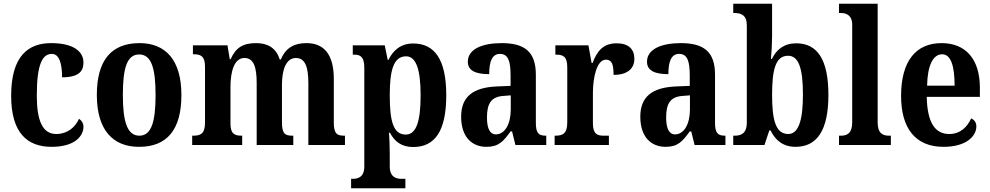

<svg xmlns="http://www.w3.org/2000/svg" viewBox="-20 -780 5328 1033"><path d="M258 10C385 10 429 -50 429 -98C429 -117 419 -132 405 -141C385 -95 342 -59 283 -59C209 -59 178 -130 178 -266C178 -439 210 -490 259 -490C301 -490 314 -432 314 -364C408 -364 429 -400 429 -444C429 -503 375 -548 255 -548C134 -548 40 -481 40 -265C40 -63 128 10 258 10Z M728 10C878 10 956 -81 956 -269C956 -457 871 -548 731 -548C580 -548 501 -457 501 -269C501 -81 587 10 728 10ZM730 -50C664 -50 641 -126 641 -269C641 -414 663 -487 729 -487C794 -487 817 -414 817 -269C817 -126 795 -50 730 -50Z M1014 0H1283V-50H1281C1242 -50 1220 -59 1220 -116V-312C1220 -395 1240 -468 1295 -468C1345 -468 1361 -419 1361 -333V0H1558V-50H1554C1515 -50 1497 -59 1497 -121V-324C1497 -402 1518 -468 1572 -468C1622 -468 1639 -419 1639 -333V0H1836V-50H1833C1794 -50 1776 -59 1776 -121V-355C1776 -490 1721 -548 1629 -548C1565 -548 1518 -525 1491 -460H1485C1465 -523 1420 -548 1358 -548C1289 -548 1249 -525 1221 -462H1216L1204 -536H1018V-488H1021C1059 -488 1083 -479 1083 -422V-120C1083 -59 1058 -50 1019 -50H1014Z M1869 233H2161V182H2138C2114 182 2077 174 2077 116V49C2077 10 2075 -36 2073 -66H2078C2103 -18 2141 11 2203 11C2319 11 2381 -74 2381 -267C2381 -461 2318 -546 2203 -546C2136 -546 2095 -509 2070 -458H2066L2050 -536H1878V-486H1884C1917 -486 1940 -477 1940 -416V116C1940 174 1904 182 1880 182H1869ZM2163 -56C2096 -56 2077 -127 2077 -268C2077 -399 2096 -477 2165 -477C2220 -477 2243 -402 2243 -267C2243 -128 2220 -56 2163 -56Z M2597 10C2663 10 2688 -19 2727 -73H2735L2753 0H2919V-50H2916C2876 -50 2863 -66 2863 -121V-378C2863 -503 2801 -548 2679 -548C2577 -548 2497 -517 2497 -448C2497 -402 2535 -381 2612 -381C2612 -448 2627 -490 2670 -490C2716 -490 2727 -447 2727 -373V-318L2655 -315C2525 -310 2461 -260 2461 -152C2461 -41 2521 10 2597 10ZM2648 -57C2615 -57 2600 -90 2600 -148C2600 -222 2622 -260 2690 -264L2728 -267V-191C2728 -112 2696 -57 2648 -57Z M2964 0H3256V-50H3228C3194 -50 3170 -58 3170 -117V-281C3170 -357 3189 -459 3240 -459C3273 -459 3281 -432 3281 -377C3351 -377 3393 -407 3393 -464C3393 -514 3363 -547 3298 -547C3228 -547 3193 -508 3168 -441H3163L3146 -536H2968V-486H2971C3009 -486 3032 -477 3032 -418V-122C3032 -59 3006 -50 2967 -50H2964Z M3561 10C3627 10 3652 -19 3691 -73H3699L3717 0H3883V-50H3880C3840 -50 3827 -66 3827 -121V-378C3827 -503 3765 -548 3643 -548C3541 -548 3461 -517 3461 -448C3461 -402 3499 -381 3576 -381C3576 -448 3591 -490 3634 -490C3680 -490 3691 -447 3691 -373V-318L3619 -315C3489 -310 3425 -260 3425 -152C3425 -41 3485 10 3561 10ZM3612 -57C3579 -57 3564 -90 3564 -148C3564 -222 3586 -260 3654 -264L3692 -267V-191C3692 -112 3660 -57 3612 -57Z M4260 10C4374 10 4437 -76 4437 -269C4437 -462 4376 -547 4264 -547C4198 -547 4157 -513 4133 -463H4128C4131 -493 4134 -552 4134 -586V-760H3925V-710H3930C3967 -710 3998 -700 3998 -643V-121C3998 -59 3964 -50 3932 -50H3925V0H4093L4119 -78H4126C4151 -26 4193 10 4260 10ZM4221 -59C4153 -59 4134 -135 4134 -270C4134 -409 4154 -480 4220 -480C4277 -480 4300 -412 4300 -271C4300 -135 4277 -59 4221 -59Z M4494 0H4773V-50H4763C4730 -50 4702 -62 4702 -121V-760H4494V-710H4505C4528 -710 4565 -702 4565 -647V-121C4565 -62 4536 -50 4505 -50H4494Z M5056 10C5180 10 5233 -48 5233 -100C5233 -122 5221 -136 5205 -143C5184 -97 5147 -59 5087 -59C5010 -59 4969 -121 4966 -259H5252V-307C5252 -465 5173 -548 5046 -548C4908 -548 4828 -452 4828 -264C4828 -90 4905 10 5056 10ZM5116 -319H4968C4970 -428 5000 -488 5049 -488C5097 -488 5116 -422 5116 -319Z"/></svg>

Font: Noto Serif Tamil Condensed
Style: Bold
Weight: 700
Width: 3
Designer: Indian Type Foundry, Tom Grace, and the Monotype Design Team
Foundry: Monotype Imaging Inc.
Version: Version 2.004